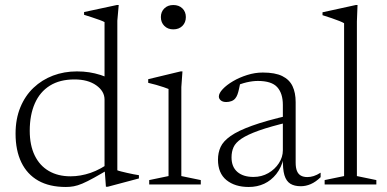

<svg xmlns="http://www.w3.org/2000/svg" viewBox="-20 -735 1540 765"><path d="M396.5 -338.5Q396.5 -371.5 363.5 -395Q330.5 -418.5 276.5 -418.5Q218.5 -418.5 178.8 -393.8Q139 -369 118.8 -323Q98.5 -277 98.5 -214Q98.5 -156.5 118.2 -115.8Q138 -75 174.5 -53.8Q211 -32.5 261 -32.5Q300.5 -32.5 340.8 -46.2Q381 -60 425 -92V-67.5Q383 -42.5 355 -27Q327 -11.5 308 -3.5Q289 4.5 274 7.2Q259 10 242.5 10Q177 10 132.5 -15.2Q88 -40.5 65 -88.2Q42 -136 42 -202.5Q42 -261 61 -307.2Q80 -353.5 113.5 -385.2Q147 -417 191.2 -433.8Q235.5 -450.5 286.5 -450.5Q312.5 -450.5 335.2 -447Q358 -443.5 381 -436.2Q404 -429 431.5 -415.5L396.5 -383.5V-647Q390.5 -650.5 376.8 -655.5Q363 -660.5 346.2 -666Q329.5 -671.5 315 -676V-687L445.5 -715H453L447.5 -652.5V-56.5Q452 -54.5 462.8 -51.8Q473.5 -49 487 -46Q500.5 -43 513 -40.5Q525.5 -38 533.5 -37V-24L409.5 9H402L396.5 -66Z M670.5 -618Q648.5 -618 634.8 -631.8Q621 -645.5 621 -667Q621 -688 634.8 -701.5Q648.5 -715 670.5 -715Q693 -715 706.8 -701.5Q720.5 -688 720.5 -667Q720.5 -645.5 706.8 -631.8Q693 -618 670.5 -618ZM707 -450.5 702.5 -388V-33.5L780 -17.5V0H574.5V-17.5L651.5 -33.5V-380.5Q646 -383 632.5 -387.5Q619 -392 602.5 -396.8Q586 -401.5 570.5 -405V-419.5L699.5 -450.5Z M1132 -275.5 1132.5 -249Q1057 -231 1011.5 -214.8Q966 -198.5 942.2 -182.5Q918.5 -166.5 910.5 -148.5Q902.5 -130.5 902.5 -108Q902.5 -70 925.8 -50Q949 -30 990 -30Q1022.5 -30 1049 -45.2Q1075.5 -60.5 1091.2 -84.8Q1107 -109 1107 -136V-317Q1107 -363 1084.5 -387.8Q1062 -412.5 1007.5 -412.5Q987 -412.5 963 -407Q939 -401.5 910 -388.5L938 -407.5Q935 -393 932.2 -380.2Q929.5 -367.5 926 -358.2Q922.5 -349 917.5 -343Q911.5 -335.5 901.8 -332Q892 -328.5 881.5 -328.5Q867.5 -328.5 859.8 -335Q852 -341.5 852 -350.5Q852 -363.5 867.5 -380Q883 -396.5 908.5 -411.5Q934 -426.5 965 -436.2Q996 -446 1027 -446Q1076 -446 1104.5 -432Q1133 -418 1145.5 -391.8Q1158 -365.5 1158 -328V-87.5Q1158 -66.5 1163.2 -53.8Q1168.5 -41 1179 -35.2Q1189.5 -29.5 1204.5 -29.5Q1217 -29.5 1229.8 -33.5Q1242.5 -37.5 1257.5 -47V-29Q1238 -10 1218.2 -1.5Q1198.5 7 1178.5 7Q1153 7 1136.8 -3Q1120.5 -13 1113.2 -37.2Q1106 -61.5 1107.5 -103L1110.5 -105Q1101 -67 1080.8 -41.5Q1060.5 -16 1032.8 -3Q1005 10 971 10Q916 10 882.2 -17.5Q848.5 -45 848.5 -99Q848.5 -126.5 859 -149.5Q869.5 -172.5 899 -193.2Q928.5 -214 984.5 -234.2Q1040.5 -254.5 1132 -275.5Z M1402 -33.5 1479.5 -17.5V0H1273.5V-17.5L1351 -33.5V-642.5Q1344.5 -646.5 1331.8 -651.5Q1319 -656.5 1301.8 -662.5Q1284.5 -668.5 1265 -674.5V-686L1397.5 -715H1404.5L1402 -649.5Z"/></svg>

Font: Newsreader 16pt Light
Style: Regular
Weight: 300
Designer: Hugues Gentile
Foundry: Production Type
Version: Version 1.003